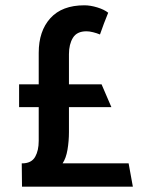

<svg xmlns="http://www.w3.org/2000/svg" viewBox="-20 -704 535 724"><path d="M240 -500V-386H363L400 -300H240V-206Q240 -172 234.5 -139.5Q229 -107 216 -88H465Q469 -66 473 -44Q477 -22 481 0H63Q63 -22 62.5 -44Q62 -66 62 -88H66Q99 -89 112.5 -112.5Q126 -136 126 -173V-300H52V-386H126V-505Q126 -587 170 -635.5Q214 -684 298 -684Q321 -684 347 -676Q373 -668 388 -656Q380 -636 372 -615.5Q364 -595 357 -574Q345 -579 331 -582.5Q317 -586 306 -586Q270 -586 255 -561.5Q240 -537 240 -500Z"/></svg>

Font: Palanquin SemiBold
Style: Regular
Weight: 600
Designer: Pria Ravichandran
Version: Version 1.0.4